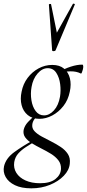

<svg xmlns="http://www.w3.org/2000/svg" viewBox="-64 -746 474 1047"><path d="M106.8 281Q52.8 281 17.5 263.9Q-17.8 246.8 -33.2 219.2Q-48.6 191.6 -42 160.6Q-31.6 116.6 13.9 83.5Q59.4 50.4 118.2 18L125.2 26Q101.6 40.2 77.5 55.8Q53.4 71.4 35.9 90.7Q18.4 110 13.6 138Q8.8 170.2 25 196.4Q41.2 222.6 74.8 237.9Q108.4 253.2 154.6 253.2Q209.4 253.2 238.2 230.4Q267 207.6 268.6 175Q269.6 147.8 254.1 127.9Q238.6 108 213.7 92.7Q188.8 77.4 161.5 63.8Q134.2 50.2 110.4 35.6Q86.6 21 73.7 3.4Q60.8 -14.2 65 -37.8Q70 -60.4 88.3 -80.3Q106.6 -100.2 133.8 -123L144 -115.2Q132.6 -108.8 123.3 -95.5Q114 -82.2 112.2 -68Q109.2 -46.8 123.8 -31Q138.4 -15.2 163 -1.8Q187.6 11.6 215.3 25.5Q243 39.4 267.4 55.7Q291.8 72 306 93.8Q320.2 115.6 316.6 146Q313.6 181.6 284 212.4Q254.4 243.2 208.1 262.1Q161.8 281 106.8 281ZM150.8 -98Q112 -98 87.2 -118.6Q62.4 -139.2 53.8 -172.7Q45.2 -206.2 53.8 -246Q61.8 -288.2 86.5 -321.1Q111.2 -354 146.3 -373Q181.4 -392 221 -392Q261 -392 285 -371.9Q309 -351.8 317.2 -318.8Q325.4 -285.8 316.6 -246Q307.6 -200.8 281.7 -167.8Q255.8 -134.8 221.2 -116.4Q186.6 -98 150.8 -98ZM176 -116.8Q205.2 -116.8 230.1 -144Q255 -171.2 263.2 -218.6Q268.6 -251.4 264.1 -287.2Q259.6 -323 243.1 -348.6Q226.6 -374.2 196.2 -374.2Q166.2 -374.2 140.8 -345Q115.4 -315.8 108 -271.4Q101.6 -235.6 107.3 -199.6Q113 -163.6 130.6 -140.2Q148.2 -116.8 176 -116.8ZM258.2 -346 257.2 -353Q287.2 -371.4 321.8 -382.5Q356.4 -393.6 384.4 -393.6Q389.4 -393.6 389.9 -385.4Q390.4 -377.2 387.9 -367.3Q385.4 -357.4 382.4 -350.3Q379.4 -343.2 376.4 -345.2Q353.2 -357.4 320.2 -357Q287.2 -356.6 258.2 -346ZM220.2 -472 202.6 -721Q202.6 -724 208.5 -724.5Q214.4 -725 214.6 -722L246 -567.8L333.6 -725Q334.8 -727 340.2 -725.5Q345.6 -724 343.8 -721L239.2 -472Q237 -467 228.6 -467Q220.2 -467 220.2 -472Z"/></svg>

Font: Cormorant Garamond Light
Style: Italic
Weight: 300
Italic angle: -10°
Designer: Christian Thalmann (Catharsis Fonts)
Foundry: Catharsis Fonts
Version: Version 4.001